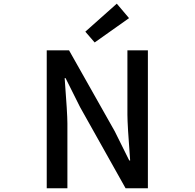

<svg xmlns="http://www.w3.org/2000/svg" viewBox="-20 -1005 1040 1025"><path d="M229.5 0V-736.3H348.6L592.8 -303.7L669.9 -148.4H674.8Q660.2 -338.9 660.2 -392.6V-736.3H769.5V0H650.4L407.2 -433.6L330.1 -587.9H325.2Q339.8 -397.5 339.8 -346.7V0ZM485.4 -778.3 435.5 -835.9 603.5 -985.4 668.9 -908.2Z"/></svg>

Font: Gen Shin Gothic Monospace Medium
Style: Regular
Weight: 500
Designer: [Source Han Sans]
Ryoko NISHIZUKA  (kana & ideographs); Paul D. Hunt (Latin, Greek & Cyrillic); Wenlong ZHANG  (bopomofo
Version: Version 1.002.20150607